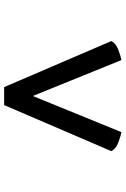

<svg xmlns="http://www.w3.org/2000/svg" viewBox="141 -879 608 930"><g transform="rotate(-90 445.0 -414.0)"><path d="M270 -130Q244 -135 216 -146.5Q188 -158 178 -179L401 -698H488L711 -179Q701 -158 673 -146.5Q645 -135 619 -130L445 -559Z"/></g></svg>

Font: Calistoga
Style: Regular
Weight: 400
Designer: Yvonne Schuttler, Eben Sorkin
Foundry: www.sorkintype.com
Version: Version 1.010; ttfautohint (v1.8.4.7-5d5b)